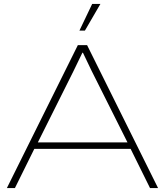

<svg xmlns="http://www.w3.org/2000/svg" viewBox="-20 -959 842 979"><path d="M385 -803 450 -939H492L413 -803ZM15 0 377 -729H424L786 0H745L646 -200H155L56 0ZM173 -233H630L447 -598L403 -690H400L354 -595Z"/></svg>

Font: Mona Sans Expanded ExtraLight
Style: Regular
Weight: 200
Width: 7
Designer: Deni Anggara
Foundry: GitHub
Version: Version 1.001;gftools[0.9.33]